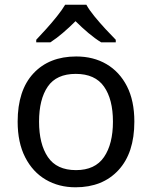

<svg xmlns="http://www.w3.org/2000/svg" viewBox="-20 -786 645 816"><path d="M551 -269Q551 -136 483.5 -63Q416 10 301 10Q230 10 174.5 -22.5Q119 -55 87 -117.5Q55 -180 55 -269Q55 -402 122 -474Q189 -546 304 -546Q377 -546 432.5 -513.5Q488 -481 519.5 -419.5Q551 -358 551 -269ZM146 -269Q146 -174 183.5 -118.5Q221 -63 303 -63Q384 -63 422 -118.5Q460 -174 460 -269Q460 -364 422 -418Q384 -472 302 -472Q220 -472 183 -418Q146 -364 146 -269ZM347 -766Q359 -744 381.5 -716.5Q404 -689 428.5 -662.5Q453 -636 472 -617V-606H410Q384 -622 356 -645.5Q328 -669 301 -696Q274 -669 247 -646Q220 -623 194 -606H134V-617Q153 -637 176.5 -663Q200 -689 222 -716.5Q244 -744 257 -766Z"/></svg>

Font: Noto Sans Old Sogdian
Style: Regular
Weight: 400
Designer: Monotype Design Team
Foundry: Monotype Imaging Inc.
Version: Version 2.002; ttfautohint (v1.8.4.7-5d5b)